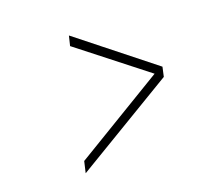

<svg xmlns="http://www.w3.org/2000/svg" viewBox="-92 -641 715 686"><g transform="rotate(-20 265.0 -297.5)"><path d="M226 -502 235 -539 511 -320 503 -284 123 -56 133 -99 476 -306Z"/></g></svg>

Font: Panefresco 1wt
Style: Italic
Weight: 250
Version: Version 1.000